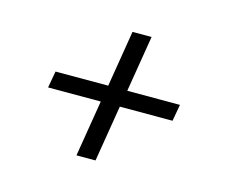

<svg xmlns="http://www.w3.org/2000/svg" viewBox="-70 -652 741 623"><g transform="rotate(15 300.0 -340.0)"><path d="M296 -123H232L263 -312H86L96 -368H273L304 -557H368L337 -368H514L504 -312H327Z"/></g></svg>

Font: Iosevka Light Extended
Style: Italic
Weight: 300
Width: 7
Italic angle: -9°
Monospace: yes
Designer: Belleve Invis
Foundry: Belleve Invis
Version: Version 32.5.0; ttfautohint (v1.8.4)